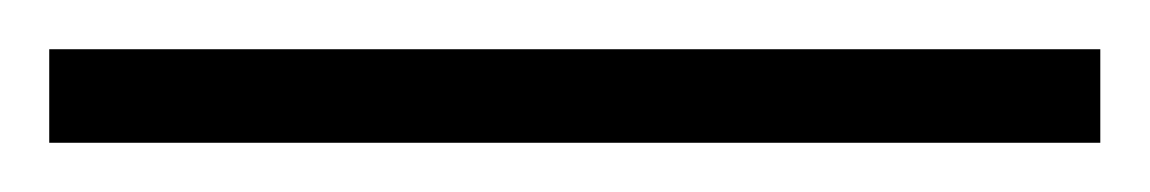

<svg xmlns="http://www.w3.org/2000/svg" viewBox="-24 -818 467 78"><path d="M-4 -760V-798H423V-760Z"/></svg>

Font: Noto Serif Hebrew SemiCondensed Thin
Style: Regular
Weight: 100
Width: 4
Designer: Monotype Design Team
Foundry: Monotype Imaging Inc.
Version: Version 2.004; ttfautohint (v1.8.4.7-5d5b)